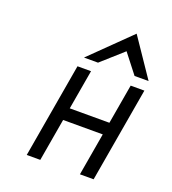

<svg xmlns="http://www.w3.org/2000/svg" viewBox="-154 -989 993 1106"><g transform="rotate(20 342.0 -436.5)"><path d="M341 -640 473 -758 565 -640H651L493 -873L255 -640ZM547 0 647 -580H563L521 -337H278L320 -580H237L137 0H220L265 -261H508L463 0Z"/></g></svg>

Font: Charger Monospace
Style: Regular
Weight: 400
Designer: Jasper
Foundry: Cannot Into Space Fonts
Version: Version 0.980